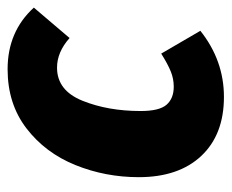

<svg xmlns="http://www.w3.org/2000/svg" viewBox="-72 -519 609 505"><g transform="rotate(-90 232.5 -266.5)"><path d="M465 -482 385 -388Q348 -421 307 -421Q247 -421 220 -354Q193 -287 193 -201Q193 -152 209.5 -133Q226 -114 257 -114Q278 -114 297.5 -122Q317 -130 344 -147L404 -44Q326 18 230 18Q131 18 75 -41.5Q19 -101 19 -206Q19 -294 51 -373Q83 -452 147.5 -501.5Q212 -551 303 -551Q402 -551 465 -482Z"/></g></svg>

Font: Fira Sans Condensed ExtraBold
Style: Italic
Weight: 800
Width: 3
Italic angle: -8°
Designer: bBox Type GmbH & Carrois Corporate GbR & Edenspiekermann AG
Foundry: bBox Type GmbH & Carrois Corporate GbR & Edenspiekermann AG
Version: Version 4.301